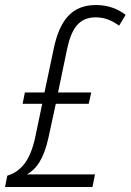

<svg xmlns="http://www.w3.org/2000/svg" viewBox="-42 -744 520 764"><path d="M-13 -45 -22 0H326L336 -50H65C101 -70 132 -109 151 -197L180 -331H311L321 -376H189L225 -549C243 -633 274 -675 339 -675C379 -675 408 -659 432 -642L458 -685C429 -707 391 -724 340 -724C244 -724 197 -664 173 -556L135 -376H57L48 -331H126L98 -197C78 -105 42 -62 -13 -45Z"/></svg>

Font: Noto Sans Condensed Light
Style: Italic
Weight: 300
Width: 3
Italic angle: -12°
Designer: Monotype Design Team
Foundry: Monotype Imaging Inc.
Version: Version 2.013